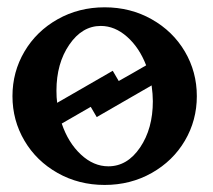

<svg xmlns="http://www.w3.org/2000/svg" viewBox="-20 -511 592 533"><path d="M47.9 -120.4Q14.6 -176.8 14.6 -244.1Q14.6 -311.5 47.9 -367.9Q81.1 -424.3 139.9 -457.5Q198.7 -490.7 270.5 -490.7Q342.3 -490.7 401.1 -457.5Q460 -424.3 493.2 -367.9Q526.4 -311.5 526.4 -244.1Q526.4 -176.8 493.2 -120.4Q460 -64 401.1 -30.8Q342.3 2.4 270.5 2.4Q198.7 2.4 139.9 -30.8Q81.1 -64 47.9 -120.4ZM404.3 -230Q404.3 -249 400.9 -273.9L248.5 -186L231.9 -214.4Q211.4 -202.1 151.4 -168Q169.4 -114.7 204.6 -82Q239.7 -49.3 280.8 -49.3Q333.5 -49.3 368.9 -101.6Q404.3 -153.8 404.3 -230ZM259.8 -439Q208 -439 172.4 -387Q136.7 -335 136.7 -259.3Q136.7 -239.7 138.7 -225.6L293 -314.5L309.6 -286.1Q322.3 -293 348.1 -307.9Q374 -322.8 385.7 -329.6Q366.7 -378.9 332.8 -408.9Q298.8 -439 259.8 -439Z"/></svg>

Font: Flanker
Style: Bold
Weight: 700
Designer: Flanker
Foundry: Flanker
Version: Version 2.021